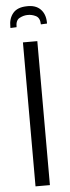

<svg xmlns="http://www.w3.org/2000/svg" viewBox="-61 -943 353 973"><g transform="rotate(-5 115.5 -456.5)"><path d="M79.1 0V-732.4H152.3V0ZM22.5 -810.5V-816.9Q21.5 -858.4 43.7 -885.3Q65.9 -912.1 113.3 -913.1Q158.7 -915 183.3 -890.6Q208 -866.2 209 -824.2V-816.9L177.7 -815.4Q177.2 -848.6 156.5 -859.1Q135.7 -869.6 113.3 -868.7Q92.8 -868.2 73 -857.4Q53.2 -846.7 53.7 -812Z"/></g></svg>

Font: Antonio Thin
Style: Regular
Weight: 250
Designer: Vernon Adams
Foundry: Vernon Adams
Version: Version 1.002